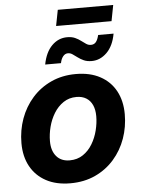

<svg xmlns="http://www.w3.org/2000/svg" viewBox="-59 -917 713 974"><g transform="rotate(-5 297.5 -430.0)"><path d="M259.8 11.2Q188 11.2 136.5 -16.6Q85 -44.4 57.4 -94.7Q29.8 -145 29.8 -212.9Q29.8 -278.3 51 -337.2Q72.3 -396 112.5 -441.4Q152.8 -486.8 209.2 -512.7Q265.6 -538.6 335 -538.6Q407.2 -538.6 458.7 -510.7Q510.3 -482.9 537.6 -432.4Q564.9 -381.8 564.9 -314Q564.9 -249.5 544.2 -190.9Q523.4 -132.3 483.4 -86.7Q443.4 -41 387 -14.9Q330.6 11.2 259.8 11.2ZM266.6 -105Q305.2 -105 334.2 -124.5Q363.3 -144 382.3 -175.8Q401.4 -207.5 410.6 -244.6Q419.9 -281.7 419.9 -316.4Q419.9 -349.6 409.2 -373.3Q398.4 -397 377.9 -409.7Q357.4 -422.4 328.1 -422.4Q290 -422.4 261.2 -402.8Q232.4 -383.3 213.1 -351.8Q193.8 -320.3 184.3 -283.2Q174.8 -246.1 174.8 -210.4Q174.8 -161.6 199 -133.3Q223.1 -105 266.6 -105ZM421.9 -597.2Q398.4 -597.2 381.6 -604.7Q364.7 -612.3 351.6 -622.3Q338.4 -632.3 327.4 -639.6Q316.4 -647 304.7 -647Q289.6 -647 279.3 -634Q269 -621.1 265.1 -600.1H184.6Q196.3 -662.1 229.5 -695.3Q262.7 -728.5 307.6 -728.5Q331.1 -728.5 347.7 -720.9Q364.3 -713.4 377 -703.6Q389.6 -693.8 400.9 -686.5Q412.1 -679.2 424.3 -679.2Q441.4 -679.2 450.7 -691.2Q460 -703.1 465.3 -726.1H543.9Q532.7 -664.1 498.8 -630.6Q464.8 -597.2 421.9 -597.2ZM554.7 -871.1 539.1 -790H256.8L272.5 -871.1Z"/></g></svg>

Font: Inter 24pt
Style: Bold Italic
Weight: 700
Italic angle: -9.3988°
Version: Version 4.001;git-66647c0bb